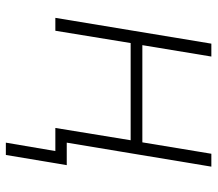

<svg xmlns="http://www.w3.org/2000/svg" viewBox="-62 -498 725 640"><g transform="rotate(90 300.0 -177.5)"><path d="M496 165H455L483 0H406L447 -251H123L82 0H39L125 -520H168L130 -290H454L492 -520H535L455 -38H530Z"/></g></svg>

Font: Iosevka XLt Ex Obl
Style: Regular
Weight: 200
Width: 7
Italic angle: -9°
Monospace: yes
Designer: Belleve Invis
Foundry: Belleve Invis
Version: Version 32.5.0; ttfautohint (v1.8.4)